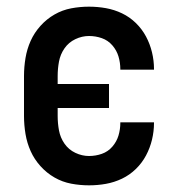

<svg xmlns="http://www.w3.org/2000/svg" viewBox="-20 -548 540 576"><path d="M247 8Q220 8 193.5 3Q167 -2 143.5 -15.5Q120 -29 101.5 -49.5Q83 -70 72 -94.5Q61 -119 56.5 -146Q52 -173 52 -200V-320Q52 -347 56.5 -374Q61 -401 72 -425.5Q83 -450 101.5 -470.5Q120 -491 143.5 -504.5Q167 -518 193.5 -523Q220 -528 247 -528Q273 -528 298 -523.5Q323 -519 346 -508Q369 -497 387.5 -479Q406 -461 418 -438.5Q430 -416 436 -391Q442 -366 442 -341Q442 -341 442 -340.5Q442 -340 442 -339H341Q341 -339 341 -339.5Q341 -340 341 -340Q341 -360 335.5 -378.5Q330 -397 317 -412Q304 -427 285.5 -433.5Q267 -440 247 -440Q226 -440 206 -430.5Q186 -421 173.5 -403Q161 -385 157 -363.5Q153 -342 153 -320V-296H307V-224H153V-200Q153 -178 157 -156.5Q161 -135 173.5 -117Q186 -99 206 -89.5Q226 -80 247 -80Q267 -80 285.5 -86.5Q304 -93 317 -108Q330 -123 335.5 -141.5Q341 -160 341 -180Q341 -180 341 -180.5Q341 -181 341 -181H442Q442 -180 442 -179.5Q442 -179 442 -179Q442 -154 436 -129Q430 -104 418 -81.5Q406 -59 387.5 -41Q369 -23 346 -12Q323 -1 298 3.5Q273 8 247 8Z"/></svg>

Font: Zed Sans Semibold
Style: Regular
Weight: 600
Designer: Belleve Invis
Foundry: Belleve Invis
Version: Version 1.0.0; ttfautohint (v1.8.4)